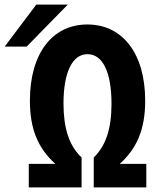

<svg xmlns="http://www.w3.org/2000/svg" viewBox="-82 -820 704 840"><path d="M-61.5 -616.2H34.7L214.4 -799.8H76.7ZM43.9 0H274.9V-130.9C218.8 -184.1 195.8 -262.2 195.8 -367.2C195.8 -503.4 234.4 -583 300.8 -583C367.7 -583 405.8 -503.4 405.8 -366.7C405.8 -255.9 380.9 -182.1 328.1 -130.9V0H558.1V-103H441.9C517.1 -170.9 553.2 -254.4 553.2 -379.4C553.2 -585.9 454.1 -712.9 300.3 -712.9C147 -712.9 48.8 -586.4 48.8 -379.4C48.8 -254.9 84.5 -171.4 160.2 -103H43.9Z"/></svg>

Font: Hack
Style: Bold
Weight: 700
Monospace: yes
Designer: Christopher Simpkins
Foundry: Christopher Simpkins
Version: Version 2.010